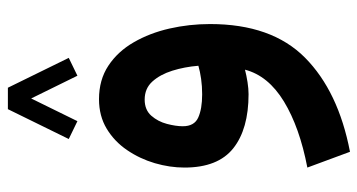

<svg xmlns="http://www.w3.org/2000/svg" viewBox="-235 -430 929 499"><g transform="rotate(-90 229.5 -180.5)"><path d="M328.6 -466.3 282.2 -443.8 223.1 -564 164.1 -443.8 117.7 -466.3 195.3 -624.5H251ZM416.5 -99.1Q416.5 61 329.1 147.7Q241.7 234.4 84.5 264.6L43.5 153.8Q147.9 133.8 215.1 93Q282.2 52.2 297.9 -8.3Q282.7 -4.4 265.6 -1.7Q248.5 1 234.4 1Q143.6 1 93.5 -38.8Q43.5 -78.6 43.5 -165.5Q43.5 -203.6 54.9 -242.7Q66.4 -281.7 88.9 -314.7Q111.3 -347.7 144.5 -367.7Q177.7 -387.7 221.2 -387.7Q271.5 -387.7 308.3 -363.3Q345.2 -338.9 369.1 -297.4Q393.1 -255.9 404.8 -204.6Q416.5 -153.3 416.5 -99.1ZM233.9 -119.6Q254.9 -119.6 273.9 -122.3Q293 -125 308.1 -129.4Q305.2 -165.5 295.2 -197.3Q285.2 -229 267.1 -249Q249 -269 220.2 -269Q193.4 -269 178.2 -251.7Q163.1 -234.4 157 -211.2Q150.9 -188 150.9 -169.9Q150.9 -140.1 173.3 -129.9Q195.8 -119.6 233.9 -119.6Z"/></g></svg>

Font: Vazirmatn UI NL SemiBold
Style: Regular
Weight: 600
Designer: Saber Rastikerdar
Foundry: Saber Rastikerdar
Version: Version 33.003